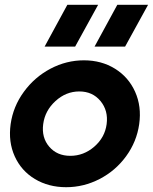

<svg xmlns="http://www.w3.org/2000/svg" viewBox="-20 -760 631 792"><path d="M23.9 -248Q34.2 -320.8 78.4 -381.3Q122.6 -441.9 188.2 -476.6Q253.9 -511.2 326.2 -511.2Q398.4 -511.2 454.3 -476.6Q510.3 -441.9 537.4 -381.3Q564.5 -320.8 554.2 -248Q543.9 -175.3 500 -115.2Q456.1 -55.2 390.6 -21.5Q325.2 12.2 252.9 12.2Q180.2 12.2 124 -21.5Q67.9 -55.2 40.8 -115Q13.7 -174.8 23.9 -248ZM270 -117.2Q325.2 -117.2 368.9 -155Q412.6 -192.9 419.9 -248Q427.2 -303.7 394.5 -343.3Q361.8 -382.8 307.1 -382.8Q252.4 -382.8 209 -343.3Q165.5 -303.7 158.2 -248Q150.9 -192.4 183.1 -154.8Q215.3 -117.2 270 -117.2ZM164.1 -567.9 257.8 -740.2H384.8L290 -567.9ZM370.1 -567.9 463.9 -740.2H590.8L496.1 -567.9Z"/></svg>

Font: Human Sans Bold
Style: Italic
Weight: 700
Italic angle: -8°
Designer: Tim Radville
Foundry: Continuum
Version: Version 1.000;FEAKit 1.0